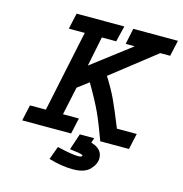

<svg xmlns="http://www.w3.org/2000/svg" viewBox="-108 -668 889 933"><g transform="rotate(15 336.5 -201.5)"><path d="M163.1 -569.3H403.3L383.8 -489.3H311.5L281.2 -339.8L474.6 -487.3V-489.3H431.6L448.2 -569.3H672.9L655.3 -489.3H605.5L383.8 -315.4Q418.9 -259.8 439.9 -214.8Q460.9 -169.9 497.1 -80.1H596.7L579.1 0H434.6Q404.3 -84 381.3 -133.8Q358.4 -183.6 311.5 -263.7L255.9 -221.7L225.6 -80.1H305.7L288.1 0H42L59.6 -80.1H139.6L225.6 -489.3H145.5ZM402.3 -6.8 394.5 17.6Q452.1 34.2 452.1 81.1Q452.1 110.4 425.8 138.2Q399.4 166 341.8 166Q283.2 166 218.8 146.5L243.2 80.1Q318.4 97.7 346.7 97.7Q369.1 97.7 369.1 89.8Q369.1 86.9 359.4 84Q349.6 81.1 346.7 81.1L302.7 75.2L330.1 -6.8Z"/></g></svg>

Font: Thabit-Bold-Oblique
Style: Bold Oblique
Weight: 700
Designer: Regenerated by Nadim Shaikli
Foundry: MAK Alagha
Version: 0.01